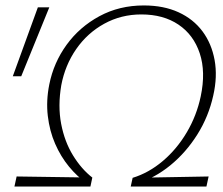

<svg xmlns="http://www.w3.org/2000/svg" viewBox="-20 -685 817 705"><path d="M480 -10 467 -32Q526 -50 577.5 -93.5Q629 -137 665.5 -198.5Q702 -260 717 -331Q736 -421 713.5 -489Q691 -557 635.5 -594.5Q580 -632 499 -632Q425 -632 363 -598Q301 -564 260 -505Q219 -446 205 -372Q192 -296 204.5 -230.5Q217 -165 248 -114.5Q279 -64 319 -33L299 -12Q264 -36 233.5 -73Q203 -110 182.5 -157Q162 -204 155.5 -259.5Q149 -315 161 -375Q177 -455 224.5 -520.5Q272 -586 345 -625.5Q418 -665 508 -665Q581 -665 635.5 -640Q690 -615 723.5 -570Q757 -525 768 -464.5Q779 -404 763 -334Q746 -257 704.5 -191Q663 -125 605.5 -78Q548 -31 480 -10ZM33 0 41 -37 319 -33 312 0ZM460 0 467 -32 746 -37 738 0ZM58 -405H27L119 -658H161Z"/></svg>

Font: Ysabeau Office ExtraLight
Style: Italic
Weight: 250
Italic angle: -12°
Designer: Christian Thalmann (Catharsis Fonts)
Version: Version 2.001;gftools[0.9.30]; featfreeze: tnum,lnum,ss02